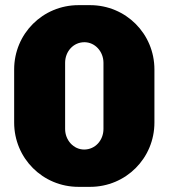

<svg xmlns="http://www.w3.org/2000/svg" viewBox="-20 -716 655 746"><path d="M330 -696H285C146 -696 35 -585 35 -446V-240C35 -101 146 10 285 10H330C469 10 580 -101 580 -240V-446C580 -585 469 -696 330 -696ZM308 -552C349 -552 382 -516 382 -472V-215C382 -171 350 -135 307 -135C266 -135 233 -171 233 -215V-472C233 -516 265 -552 308 -552Z"/></svg>

Font: Chivo Light
Style: Bold
Weight: 900
Designer: Hector Gatti
Foundry: Omnibus-Type
Version: Version 1.003;PS 001.003;hotconv 1.0.70;makeotf.lib2.5.58329